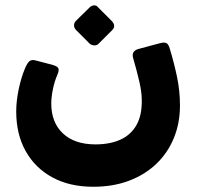

<svg xmlns="http://www.w3.org/2000/svg" viewBox="-20 -567 753 734"><path d="M337 147Q246 147 180 111Q114 75 78 10.5Q42 -54 42 -141Q42 -181 51.5 -226Q61 -271 75 -304Q84 -326 92.5 -333Q101 -340 116 -336L181 -319Q201 -313 203.5 -305Q206 -297 200 -283Q188 -255 182 -225Q176 -195 176 -171Q176 -99 220.5 -57Q265 -15 345 -15Q400 -15 440 -33Q480 -51 501.5 -88.5Q523 -126 522 -185Q522 -214 512.5 -255.5Q503 -297 489 -345Q481 -372 510 -380L592 -402Q607 -406 615.5 -402.5Q624 -399 629 -381Q646 -325 657 -272Q668 -219 668 -163Q668 -96 644.5 -39Q621 18 577.5 59.5Q534 101 473 124Q412 147 337 147ZM356 -399Q350 -393 340 -393.5Q330 -394 323 -400L270 -453Q263 -461 263 -470Q263 -479 270 -487L323 -539Q330 -546 339.5 -546.5Q349 -547 355 -539L407 -487Q425 -468 409 -452Z"/></svg>

Font: Rubik
Style: Bold
Weight: 700
Designer: Hubert and Fischer
Foundry: Hubert and Fischer
Version: Version 2.300;gftools[0.9.30]